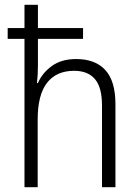

<svg xmlns="http://www.w3.org/2000/svg" viewBox="-20 -780 577 800"><path d="M138 -760V-663H326V-618H138V-508Q138 -487 137 -469.5Q136 -452 134 -434H138Q156 -476 196 -505Q236 -534 297 -534Q377 -534 419 -488Q461 -442 461 -346V0H405V-340Q405 -416 375.5 -450.5Q346 -485 289 -485Q215 -485 176 -435Q137 -385 137 -282V0H82V-618H12V-663H82V-760Z"/></svg>

Font: Noto Sans Thai Looped SemiCondensed Light
Style: Regular
Weight: 300
Width: 4
Designer: Sasikarn Vongin, Ben Mitchell
Foundry: The Fontpad Ltd
Version: Version 1.001; ttfautohint (v1.8.4.7-5d5b)